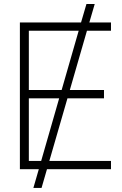

<svg xmlns="http://www.w3.org/2000/svg" viewBox="-20 -839 606 952"><path d="M145.5 92.8 172.4 0H78.6V-727.5H381.8L408.7 -819.3H449.7L422.9 -727.5H530.3V-686.5H411.1L326.2 -392.6H495.6V-351.6H314.5L224.6 -41H530.3V0H212.9L186 92.8ZM285.6 -392.6 370.1 -686.5H123V-392.6ZM184.1 -41 273.4 -351.6H123V-41Z"/></svg>

Font: Inter Display ExtraLight
Style: Regular
Weight: 200
Designer: Rasmus Andersson
Foundry: rsms
Version: Version 4.000;git-a52131595